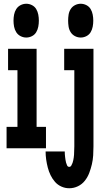

<svg xmlns="http://www.w3.org/2000/svg" viewBox="-20 -790 540 1023"><path d="M120 -590Q104 -590 89.5 -597.5Q75 -605 66.5 -618.5Q58 -632 55 -648Q52 -664 52 -680Q52 -696 55 -712Q58 -728 66.5 -741.5Q75 -755 89.5 -762.5Q104 -770 120 -770Q136 -770 150.5 -762.5Q165 -755 173 -741.5Q181 -728 184 -712Q187 -696 187 -680Q187 -664 184 -648Q181 -632 173 -618.5Q165 -605 150.5 -597.5Q136 -590 120 -590ZM15 0V-114H73V-416H23V-530H175V-114H225V0ZM410 -590Q394 -590 379.5 -597.5Q365 -605 356.5 -618.5Q348 -632 345.5 -648Q343 -664 343 -680Q343 -696 345.5 -712Q348 -728 356.5 -741.5Q365 -755 379.5 -762.5Q394 -770 410 -770Q426 -770 440.5 -762.5Q455 -755 463 -741.5Q471 -728 474 -712Q477 -696 477 -680Q477 -664 474 -648Q471 -632 463 -618.5Q455 -605 440.5 -597.5Q426 -590 410 -590ZM349 213Q327 213 307 204Q287 195 273 179Q259 163 249.5 143.5Q240 124 234.5 102.5Q229 81 226 60Q223 39 223 17H325Q325 25 325.5 32.5Q326 40 327 47.5Q328 55 329 62Q330 69 332 76.5Q334 84 337.5 91.5Q341 99 349 99Q356 99 360 92Q364 85 366.5 78Q369 71 370.5 63.5Q372 56 373 49Q374 42 374.5 34.5Q375 27 375 19.5Q375 12 375.5 4.5Q376 -3 376 -10V-416H322V-530H478V-10Q478 14 476.5 38Q475 62 469.5 85.5Q464 109 455.5 131.5Q447 154 432 173Q417 192 395 202.5Q373 213 349 213Z"/></svg>

Font: Iosevka Slab Heavy
Style: Regular
Weight: 900
Monospace: yes
Designer: Belleve Invis
Foundry: Belleve Invis
Version: Version 11.1.0; ttfautohint (v1.8.3)